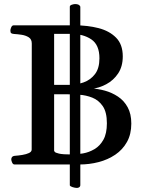

<svg xmlns="http://www.w3.org/2000/svg" viewBox="-20 -819 713 956"><path d="M52.7 0Q44.4 0 40.3 -9.8Q36.1 -19.5 36.1 -24.9Q36.1 -41 52.2 -43Q71.8 -44.4 91.3 -47.6Q110.8 -50.8 124.3 -57.1Q137.7 -63.5 137.7 -74.2L138.2 -602.5Q138.2 -623.5 123.3 -633.1Q108.4 -642.6 87.9 -645.8Q67.4 -648.9 49.3 -649.9Q39.1 -650.9 35.4 -654.1Q31.7 -657.2 31.7 -668Q31.7 -673.3 35.9 -683.1Q40 -692.9 48.3 -692.9H352.5Q416.5 -692.9 470.7 -679Q524.9 -665 558.1 -631.3Q591.3 -597.7 591.3 -538.1Q591.3 -488.3 568.4 -453.6Q545.4 -418.9 508.8 -399.4Q472.2 -379.9 430.7 -375.5L432.1 -378.9Q466.8 -377.4 502.2 -367.7Q537.6 -357.9 567.6 -337.9Q597.7 -317.9 615.7 -284.9Q633.8 -252 633.8 -203.6Q633.8 -150.9 612.3 -112.3Q590.8 -73.7 554 -48.8Q517.1 -23.9 471.2 -12Q425.3 0 376 0ZM249.5 -396.5H324.2Q362.3 -396.5 396.7 -408.9Q431.2 -421.4 453.1 -450.2Q475.1 -479 475.1 -528.8Q475.1 -595.7 434.6 -623Q394 -650.4 332 -650.4H249.5ZM338.4 -49.8Q363.8 -49.8 393.6 -55.2Q423.3 -60.5 450.4 -76.4Q477.5 -92.3 494.9 -123.3Q512.2 -154.3 512.2 -205.1Q512.2 -260.7 491.7 -290.5Q471.2 -320.3 439.7 -332.8Q408.2 -345.2 374 -347.4Q339.8 -349.6 313.5 -349.6H249.5V-67.9Q249.5 -67.9 252.4 -63.2Q255.4 -58.6 273.9 -54.2Q292.5 -49.8 338.4 -49.8ZM327.6 -786.1Q328.1 -792.5 338.1 -795.7Q348.1 -798.8 354 -798.8Q375 -798.8 379.9 -786.1V104Q379.4 110.4 374.3 113.5Q369.1 116.7 363.3 116.7Q354 116.7 342 113Q330.1 109.4 327.6 104Z"/></svg>

Font: Gelasio Medium
Style: Regular
Weight: 500
Designer: Eben Sorkin
Foundry: Eben Sorkin
Version: Version 1.008